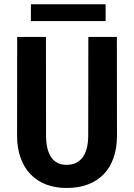

<svg xmlns="http://www.w3.org/2000/svg" viewBox="-20 -887 640 916"><path d="M537.6 -710.9 538.1 -239.7Q538.1 -180.2 521.7 -133.8Q505.4 -87.4 474.4 -55.4Q443.4 -23.4 398.7 -6.8Q354 9.8 296.9 9.8Q243.2 9.8 200 -6.8Q156.7 -23.4 126 -55.2Q95.2 -86.9 78.4 -133.5Q61.5 -180.2 61.5 -239.7L62 -710.9H199.2L199.7 -239.7Q200.2 -170.9 224.9 -135.7Q249.5 -100.6 296.9 -100.6Q347.2 -100.6 373.8 -135.7Q400.4 -170.9 400.9 -239.7L401.4 -710.9ZM483.9 -786.6H127.4V-866.7H483.9Z"/></svg>

Font: Roboto Mono
Style: Bold
Weight: 700
Designer: Google
Version: Version 2.000985; 2015; ttfautohint (v1.3)